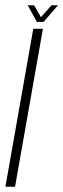

<svg xmlns="http://www.w3.org/2000/svg" viewBox="-46 -707 239 727"><path d="M-25.5 0H11L116.5 -598H80ZM93.5 -624H119L173.5 -687H149L109 -642L83 -687H59Z"/></svg>

Font: Anybody ExtraCondensed ExtraLight
Style: Italic
Weight: 250
Width: 2
Italic angle: -10°
Version: Version 1.113;gftools[0.9.25]